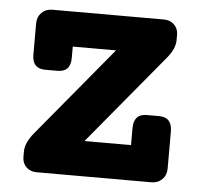

<svg xmlns="http://www.w3.org/2000/svg" viewBox="-42 -544 624 588"><g transform="rotate(5 269.5 -250.0)"><path d="M450 -204Q490 -204 490 -160V-46Q490 -26 477 -13Q464 0 444 0H91Q72 0 59.5 -12Q47 -24 47 -43V-60Q47 -86 72 -117L301 -393H168V-358Q168 -315 128 -315H90Q50 -315 50 -358V-454Q50 -474 63 -487Q76 -500 96 -500H439Q458 -500 470.5 -488Q483 -476 483 -457V-440Q483 -414 458 -384L229 -108H372V-160Q372 -204 412 -204Z"/></g></svg>

Font: Solway
Style: Bold
Weight: 700
Designer: Mariya V. Pigoulevskaya
Foundry: The Northern Block Ltd.
Version: Version 1.000;hotconv 1.0.109;makeotfexe 2.5.65596